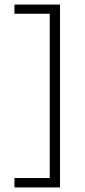

<svg xmlns="http://www.w3.org/2000/svg" viewBox="-20 -722 371 838"><path d="M197 96V-702H242V96ZM43 96V55H219V96ZM43 -662V-702H219V-662Z"/></svg>

Font: Outfit Thin ExtraLight
Style: Regular
Weight: 250
Version: Version 1.100;gftools[0.9.27]